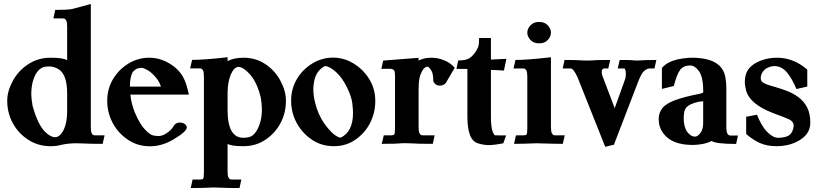

<svg xmlns="http://www.w3.org/2000/svg" viewBox="-20 -718 4095 959"><path d="M232.9 12.2Q170.4 12.2 120.8 -20Q71.3 -52.2 43.7 -103.3Q16.1 -154.3 16.1 -214.8Q16.1 -262.7 43.7 -313.7Q71.3 -364.7 120.8 -397.2Q170.4 -429.7 232.9 -429.7Q296.4 -429.7 315.4 -417V-585.4Q315.4 -607.4 310.8 -615.5Q306.2 -623.5 302.5 -624.8Q298.8 -626 293.9 -626H246.6L255.9 -668.5Q315.4 -668.5 336.9 -672.4Q348.1 -674.3 433.6 -698.2V-82.5Q433.6 -60.5 438 -52.5Q442.4 -44.4 446 -43.2Q449.7 -42 454.6 -42H502.4L492.7 0.5Q424.8 0.5 392.6 -1.5Q375 -2.4 360.8 -2.4Q320.8 -2.4 284.2 5.9Q261.2 12.2 232.9 12.2ZM254.9 -32.7Q280.3 -32.7 299.3 -72.3Q314 -103.5 315.4 -155.3V-251Q315.4 -345.2 273.4 -371.6Q250 -386.2 226.6 -386.2Q212.4 -386.2 201.2 -383.8Q165.5 -374.5 147.5 -322.3Q136.2 -289.6 136.2 -247.6Q136.2 -227.5 142.6 -189.9Q168 -96.2 206.5 -58.1Q233.4 -32.7 254.9 -32.7Z M729 12.7Q667 12.7 618.2 -20.5Q569.3 -53.7 542.5 -104.7Q515.6 -155.8 515.6 -214.4Q515.6 -273.9 543.9 -322Q572.3 -370.1 620.6 -399.9Q668.9 -429.7 725.6 -429.7Q791.5 -429.7 849.6 -385.3Q882.3 -359.4 897.9 -326.9Q913.6 -294.4 923.3 -245.6H631.3Q634.8 -203.1 653.3 -156.7Q676.8 -100.6 702.9 -72.5Q729 -44.4 745.1 -41.5Q759.8 -38.6 772 -38.6Q785.6 -38.6 801 -46.1Q816.4 -53.7 829.1 -65.7Q841.8 -77.6 848.1 -89.4Q854.5 -102.1 873.5 -106Q895.5 -106 904.3 -97.4Q913.1 -88.9 913.1 -81.1Q913.1 -61 844.7 -20.5Q787.6 12.7 729 12.7ZM783.7 -285.6Q775.9 -312 755.1 -335.2Q734.4 -358.4 715.3 -368.7Q696.3 -378.9 687 -379.4Q671.9 -377.9 663.8 -374.8Q655.8 -371.6 644 -359.4Q628.9 -336.4 628.9 -285.6Z M1176.3 221.2Q1107.9 221.2 1075.7 219.2Q1058.1 218.3 1044.4 218.3Q1034.7 218.3 1023.4 219.2Q998 221.2 932.6 221.2L941.9 178.7H977.5Q989.7 178.7 994.1 175.3Q998.5 171.9 998.5 144V-335.9Q998.5 -357.9 994.1 -366Q989.7 -374 986.1 -375.2Q982.4 -376.5 977.5 -376.5H929.7L939.5 -418.9Q999.5 -418.9 1116.7 -432.1V-412.6Q1147.5 -429.7 1196.3 -429.7Q1257.8 -429.7 1306.2 -397.2Q1354.5 -364.7 1381.3 -313.7Q1408.2 -262.7 1408.2 -214.8Q1408.2 -154.3 1381.3 -103.5Q1354.5 -52.7 1306.2 -20.3Q1257.8 12.2 1196.3 12.2Q1134.3 12.2 1116.7 0.5V138.2Q1116.7 160.2 1121.3 168.2Q1126 176.3 1129.4 177.5Q1132.8 178.7 1137.7 178.7H1185.5ZM1195.3 -29.8Q1212.4 -29.8 1226.1 -33.7Q1256.3 -42.5 1275.4 -93.8Q1288.1 -127.4 1288.1 -170.4Q1288.1 -198.2 1282.7 -229.5Q1264.6 -306.6 1227.5 -347.7Q1194.3 -383.8 1171.4 -383.8Q1149.9 -383.8 1133.3 -347.2Q1117.7 -310.5 1116.7 -256.8V-168.5Q1116.7 -29.8 1195.3 -29.8Z M1647.5 12.2Q1585.4 12.2 1536.9 -21Q1488.3 -54.2 1461.2 -105.2Q1434.1 -156.2 1434.1 -215.3Q1434.1 -273.9 1462.4 -322.3Q1490.7 -370.6 1539.1 -400.4Q1587.4 -430.2 1644 -430.2Q1698.7 -430.2 1747.3 -400.1Q1795.9 -370.1 1825.2 -321.5Q1854.5 -272.9 1854.5 -214.4Q1854.5 -155.3 1828.9 -104.5Q1803.2 -53.7 1755.9 -20.8Q1708.5 12.2 1647.5 12.2ZM1681.6 -30.3Q1743.2 -60.1 1743.2 -153.3Q1743.2 -170.9 1739.7 -202.1Q1736.3 -233.4 1713.6 -280.8Q1690.9 -328.1 1659.2 -357.4Q1627.4 -386.7 1603 -388.2Q1559.1 -365.7 1548.8 -310.1Q1544.9 -289.1 1544.9 -271Q1544.9 -228.5 1562.7 -175Q1580.6 -121.6 1617.7 -77.6Q1654.8 -33.7 1681.6 -30.3Z M2141.6 0.5Q2062 0.5 2033.7 -2Q2018.6 -2.9 1998.5 -2.9L1987.8 -2.4Q1961.4 0.5 1886.7 0.5L1897 -42H1931.6Q1943.8 -42 1948.5 -45.7Q1953.1 -49.3 1953.1 -76.7V-336.4Q1953.1 -358.4 1949.2 -365.5Q1945.3 -372.6 1930.2 -374.5H1884.8L1894 -415.5Q1953.6 -419.4 2070.8 -429.2V-415.5Q2097.2 -429.7 2135.3 -429.7Q2167.5 -429.7 2199.2 -416.5Q2231 -403.3 2249.5 -381.3L2251.5 -379.9L2208.5 -306.6Q2198.7 -290.5 2178.2 -290.5Q2160.6 -290.5 2152.3 -299.8Q2144 -309.1 2144 -316.4Q2144 -349.1 2135.3 -363.8Q2123 -385.3 2113.8 -385.3Q2110.4 -385.3 2101.6 -379.6Q2092.8 -374 2082 -349.6Q2071.3 -325.2 2071.3 -283.2Q2071.3 -277.8 2070.8 -273.4V-82.5Q2070.8 -60.1 2075.4 -52.2Q2080.1 -44.4 2083.7 -43.2Q2087.4 -42 2092.3 -42H2150.9Z M2420.4 6.8Q2397.5 6.8 2368.4 -1.7Q2339.4 -10.3 2326.9 -44.9Q2314.5 -79.6 2314.5 -135.7V-373.5Q2307.1 -374 2259.8 -374L2268.6 -416Q2304.7 -416 2321.8 -425.8Q2350.1 -442.4 2367.7 -481.4Q2373 -494.1 2373 -528.3H2432.1V-420.4L2509.3 -424.3L2497.1 -365.7L2432.1 -369.1V-135.7Q2432.1 -84.5 2439.9 -63.2Q2447.8 -42 2453.6 -42L2507.8 -41.5L2494.1 -2.4Q2447.8 6.8 2420.4 6.8Z M2791 0.5Q2752.9 0.5 2659.7 -2.4Q2590.3 0.5 2547.4 0.5L2557.1 -42H2592.8Q2605 -42 2609.4 -45.4Q2613.8 -48.8 2613.8 -76.7V-335.4Q2613.8 -357.4 2609.1 -365.5Q2604.5 -373.5 2601.1 -374.8Q2597.7 -376 2592.8 -376H2544.9L2554.7 -418.5Q2614.7 -418.5 2731.9 -432.1V-82.5Q2731.9 -60.5 2736.6 -52.5Q2741.2 -44.4 2744.6 -43.2Q2748 -42 2752.9 -42H2800.8ZM2672.9 -501.5Q2645 -501.5 2629.4 -518.6Q2613.8 -535.6 2613.8 -555.2Q2613.8 -574.2 2629.4 -591.3Q2645 -608.4 2672.9 -608.4Q2700.7 -608.4 2716.3 -591.3Q2731.9 -574.2 2731.9 -555.2Q2731.9 -535.6 2716.3 -518.6Q2700.7 -501.5 2672.9 -501.5Z M3075.2 -418.5Q3112.3 -418.5 3125.5 -418Q3140.1 -417 3147 -416.3Q3153.8 -415.5 3162.6 -415.5Q3196.3 -418.5 3258.3 -418.5L3249 -376H3224.1Q3212.9 -376 3198.5 -364.5Q3184.1 -353 3168.5 -312.5L3046.4 4.9L3002.9 15.1L2864.3 -333Q2844.2 -376 2830.6 -376H2790.5L2799.8 -418.5Q2859.4 -418.5 2881.3 -416.5Q2893.1 -415.5 2914.6 -415.5Q2928.7 -415.5 2938.7 -416.3Q2948.7 -417 2965.8 -418Q2981.4 -418.5 3027.8 -418.5L3018.1 -376H2998.5Q2985.4 -376 2985.4 -357.9Q2985.4 -347.7 2990.7 -334.5L3050.3 -177.7L3102.1 -321.8Q3106 -334 3106 -347.2Q3106 -364.3 3102.8 -369.9Q3099.6 -375.5 3099.6 -376H3065.4Z M3445.8 5.9H3438Q3335.9 5.9 3293 -52.2Q3270 -83.5 3270 -123Q3270 -154.3 3288.1 -177.5Q3306.2 -200.7 3352.3 -217.8Q3398.4 -234.9 3479.5 -250.5L3484.4 -252Q3492.2 -255.4 3492.7 -257.3Q3492.7 -332 3471.9 -361.6Q3451.2 -391.1 3425.8 -391.1Q3393.6 -390.6 3376.7 -368.2Q3359.9 -345.7 3345.7 -288.6L3286.1 -273.9V-378.4Q3325.2 -427.7 3444.8 -430.2L3435.1 -429.7Q3587.4 -429.7 3603.5 -330.1Q3607.9 -303.7 3607.9 -278.3V-80.6Q3607.9 -41 3628.9 -41H3666L3656.7 1Q3557.6 1 3534.7 -13.7Q3501 3.9 3445.8 5.9ZM3452.1 -35.6Q3464.8 -35.6 3478.5 -53.7Q3492.2 -71.8 3492.2 -105V-212.4Q3466.8 -210.4 3443.1 -202.1Q3419.4 -193.8 3409.4 -182.4Q3399.4 -170.9 3397.2 -156Q3395 -141.1 3395 -127Q3395 -84.5 3412.1 -60.1Q3429.2 -35.6 3452.1 -35.6Z M3859.9 12.2Q3810.5 12.2 3774.9 -3.9Q3739.3 -20 3707 -48.8V-134.8L3760.7 -145Q3784.7 -85.9 3813 -57.9Q3841.3 -29.8 3866.7 -29.8Q3902.3 -29.8 3921.9 -42.5Q3941.4 -57.6 3944.3 -89.4Q3944.3 -109.4 3923.3 -121.1Q3899.9 -131.8 3839.8 -153.8Q3721.2 -199.7 3705.6 -270.5Q3700.2 -292.5 3700.2 -304.2Q3700.2 -337.4 3710 -358.4Q3730 -399.4 3792 -419.4Q3822.8 -429.7 3864.3 -429.7Q3946.3 -428.2 4012.2 -370.1V-285.6L3958 -273.4Q3936 -325.7 3910.9 -356Q3885.7 -386.2 3849.6 -388.2Q3829.1 -388.2 3808.1 -376.5Q3795.4 -368.7 3787.6 -356Q3779.8 -343.3 3779.8 -328.1Q3779.8 -314.9 3787.8 -308.1Q3795.9 -301.3 3811.8 -295.7Q3827.6 -290 3849.6 -284.2Q3877.9 -275.9 3908.7 -264.6Q3939.5 -253.4 3967 -233.4Q3994.6 -213.4 4011 -182.4Q4027.3 -151.4 4027.3 -104.5Q4027.3 -43.5 3960.4 -10.3Q3915 12.2 3859.9 12.2Z"/></svg>

Font: Quaaykop
Style: Bold
Weight: 700
Designer: Tup Wanders
Foundry: Free font, DO NOT SELL
Version: Version 1.00;July 31, 2023;FontCreator 11.5.0.2430 64-bit